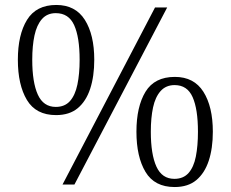

<svg xmlns="http://www.w3.org/2000/svg" viewBox="-20 -744 930 774"><path d="M232 0 605 -714H654L280 0ZM206 -280Q125 -280 88.5 -341Q52 -402 52 -503Q52 -604 89 -664Q126 -724 207 -724Q284 -724 322 -664Q360 -604 360 -503Q360 -436 343.5 -386Q327 -336 293.5 -308Q260 -280 206 -280ZM205 -313Q241 -313 262 -336.5Q283 -360 292 -403Q301 -446 301 -503Q301 -594 279 -642.5Q257 -691 205 -691Q170 -691 149 -667Q128 -643 119 -601Q110 -559 110 -503Q110 -412 132.5 -362.5Q155 -313 205 -313ZM684 10Q603 10 566.5 -51Q530 -112 530 -213Q530 -314 566.5 -374Q603 -434 685 -434Q762 -434 800 -374Q838 -314 838 -213Q838 -146 821.5 -96Q805 -46 771.5 -18Q738 10 684 10ZM683 -23Q719 -23 740 -46.5Q761 -70 769.5 -113Q778 -156 778 -213Q778 -304 756.5 -352.5Q735 -401 684 -401Q649 -401 627.5 -377Q606 -353 597 -311Q588 -269 588 -213Q588 -122 610.5 -72.5Q633 -23 683 -23Z"/></svg>

Font: Noto Serif Kannada Light
Style: Regular
Weight: 300
Version: Version 2.003